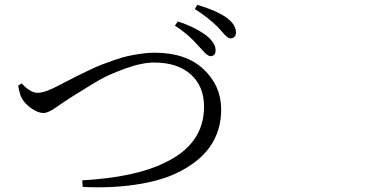

<svg xmlns="http://www.w3.org/2000/svg" viewBox="-20 -814 1540 799"><path d="M857.4 -580.1Q851.6 -580.1 845.2 -584Q838.9 -587.9 834 -592.8Q829.1 -597.7 820.3 -607.4Q811.5 -617.2 805.7 -623Q762.7 -672.9 708 -707L719.7 -724.6Q786.1 -704.1 837.9 -667Q876 -635.7 877 -608.4Q878.9 -582 857.4 -580.1ZM939.5 -654.3Q934.6 -654.3 928.2 -658.2Q921.9 -662.1 917.5 -667Q913.1 -671.9 903.8 -682.1Q894.5 -692.4 888.7 -699.2Q847.7 -740.2 791 -776.4L800.8 -793.9Q877.9 -771.5 921.9 -741.2Q960.9 -712.9 961.9 -680.7Q962.9 -669.9 956.5 -662.1Q950.2 -654.3 939.5 -654.3ZM55.7 -458 70.3 -466.8Q106.4 -427.7 136.7 -427.7Q167 -427.7 225.6 -459Q230.5 -461.9 262.2 -478Q293.9 -494.1 306.6 -500.5Q319.3 -506.8 352.1 -522.5Q384.8 -538.1 404.3 -545.4Q423.8 -552.7 455.6 -564Q487.3 -575.2 511.7 -580.6Q536.1 -585.9 565.9 -590.3Q595.7 -594.7 623 -594.7Q753.9 -594.7 827.1 -525.9Q900.4 -457 900.4 -358.4Q900.4 -180.7 712.9 -92.8Q645.5 -60.5 543 -45.4Q440.4 -30.3 324.2 -36.1L322.3 -63.5Q542 -76.2 663.1 -135.7Q829.1 -212.9 829.1 -370.1Q829.1 -455.1 773.9 -504.4Q718.8 -553.7 622.1 -553.7Q569.3 -553.7 501.5 -528.8Q433.6 -503.9 397.5 -483.4Q361.3 -462.9 302.7 -425.8Q293.9 -420.9 290 -418Q267.6 -404.3 243.2 -387.7Q218.8 -371.1 207.5 -363.3Q196.3 -355.5 183.6 -349.6Q170.9 -343.8 160.2 -343.8Q138.7 -343.8 111.8 -362.3Q85 -380.9 72.3 -402.3Q61.5 -419.9 55.7 -458Z"/></svg>

Font: Bpmf Zihi Serif Regular
Style: Regular
Weight: 400
Foundry: But Ko
Version: Version 1.320